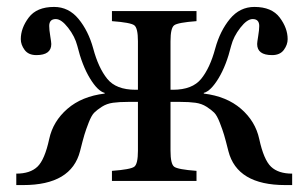

<svg xmlns="http://www.w3.org/2000/svg" viewBox="-20 -522 890 554"><path d="M27 12V-21Q67 -21 88 -41Q109 -61 122 -121Q133 -172 174.5 -208Q216 -244 282 -252V-254Q262 -259 239.5 -296Q217 -333 203 -390Q196 -417 176.5 -442Q157 -467 141 -467Q122 -467 122 -447Q122 -436 125 -418Q128 -400 128 -395Q128 -363 85 -363Q62 -363 51 -378Q40 -393 40 -409Q40 -441 63 -471.5Q86 -502 136 -502Q178 -502 206.5 -467.5Q235 -433 249 -382Q264 -326 289.5 -294.5Q315 -263 371 -263H378V-403Q378 -441 367.5 -449Q357 -457 303 -461V-490H547V-461Q493 -457 482.5 -449Q472 -441 472 -403V-263H479Q535 -263 560.5 -294.5Q586 -326 601 -382Q615 -433 643.5 -467.5Q672 -502 714 -502Q764 -502 787 -471.5Q810 -441 810 -409Q810 -393 799 -378Q788 -363 765 -363Q722 -363 722 -395Q722 -400 725 -418Q728 -436 728 -447Q728 -467 709 -467Q693 -467 673.5 -442Q654 -417 647 -390Q633 -333 610.5 -296Q588 -259 568 -254V-252Q634 -244 675.5 -208Q717 -172 728 -121Q741 -61 762 -41Q783 -21 823 -21V12H803Q664 12 639 -86Q631 -118 626.5 -133Q622 -148 614 -168.5Q606 -189 598 -197Q590 -205 576 -214Q562 -223 544 -225.5Q526 -228 500 -228H472V-87Q472 -49 482.5 -41Q493 -33 547 -29V0H303V-29Q357 -33 367.5 -41Q378 -49 378 -87V-228H350Q324 -228 306 -225.5Q288 -223 274 -214Q260 -205 252 -197Q244 -189 236 -168.5Q228 -148 223.5 -133Q219 -118 211 -86Q186 12 47 12Z"/></svg>

Font: Heuristica
Style: Regular
Weight: 400
Version: Version 1.0.1 ; ttfautohint (v1.4.1)